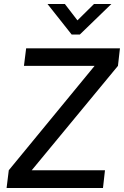

<svg xmlns="http://www.w3.org/2000/svg" viewBox="-20 -942 621 962"><path d="M339 -769 218 -922H305L368 -840L451 -922H538L380 -769ZM139 -89H506L496 0H13L24 -89L454 -612H100L111 -700H581L571 -612Z"/></svg>

Font: Haskoy Medium
Style: Italic
Weight: 500
Designer: Ertekin Erdin
Foundry: Ertekin Erdin
Version: Version 2.000; ttfautohint (v1.8.4.7-5d5b)